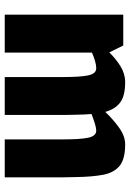

<svg xmlns="http://www.w3.org/2000/svg" viewBox="111 -659 548 810"><g transform="rotate(90 385.0 -254.0)"><path d="M728 -250V0H568V-250Q568 -318 561 -352Q554 -386 531 -386Q520 -386 500.5 -380Q481 -374 461 -366Q462 -351 463 -335Q464 -319 464 -302L465 -250V0H305V-250Q305 -318 298 -352Q291 -386 268 -386Q255 -386 237.5 -381Q220 -376 202 -368V0H42V-500H172L201 -441Q227 -468 259 -488Q291 -508 326 -508H327Q385 -508 413 -486.5Q441 -465 452 -424Q482 -456 518 -482Q554 -508 589 -508Q652 -508 680.5 -484Q709 -460 717.5 -414Q726 -368 727 -302Z"/></g></svg>

Font: Epunda Sans ExtraBold
Style: Regular
Weight: 800
Designer: Simon Atzbach
Foundry: typofactur
Version: Version 2.204; ttfautohint (v1.8.4.7-5d5b)